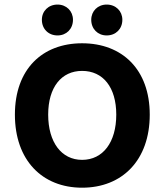

<svg xmlns="http://www.w3.org/2000/svg" viewBox="-20 -831 739 862"><path d="M168 -742.2C168 -701.2 197.3 -671.9 238.3 -671.9C278.3 -671.9 307.6 -701.2 307.6 -742.2C307.6 -781.2 278.3 -810.5 238.3 -810.5C197.3 -810.5 168 -781.2 168 -742.2ZM389.6 -742.2C389.6 -701.2 418.9 -671.9 459 -671.9C500 -671.9 529.3 -701.2 529.3 -742.2C529.3 -781.2 500 -810.5 459 -810.5C418.9 -810.5 389.6 -781.2 389.6 -742.2ZM46.9 -316.4C46.9 -111.3 169.9 11.7 348.6 11.7C528.3 11.7 652.3 -111.3 652.3 -316.4C652.3 -519.5 528.3 -636.7 348.6 -636.7C169.9 -636.7 46.9 -520.5 46.9 -316.4ZM502 -316.4C502 -192.4 442.4 -113.3 348.6 -113.3C255.9 -113.3 196.3 -192.4 196.3 -316.4C196.3 -439.5 255.9 -512.7 348.6 -512.7C442.4 -512.7 502 -439.5 502 -316.4Z"/></svg>

Font: Ed Sans Neue
Style: Bold
Weight: 700
Designer: Stephen Hutchings
Version: Version 1.004;PS 001.004;hotconv 1.0.88;makeotf.lib2.5.64775